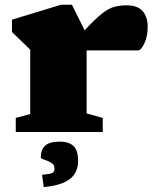

<svg xmlns="http://www.w3.org/2000/svg" viewBox="-20 -557 660 810"><path d="M513.5 -534.5Q561 -534.5 582 -509.8Q603 -485 603 -445Q603 -403 589 -373.8Q575 -344.5 563 -344.5H359Q350.5 -344.5 345.5 -344.5V-78.5L413.5 -59.5V0H46.5V-59.5L107.5 -76V-347.5L30.5 -422V-474L237.5 -537H283.5L337 -429Q380.5 -476 408.5 -498.2Q436.5 -520.5 460 -527.5Q483.5 -534.5 513.5 -534.5ZM157.5 180.5Q190 177.5 200 173Q210 168.5 210 153.5Q210 137.5 195.5 129.2Q181 121 166.5 116.5Q152 112 152 107.5Q152 75 170.2 57.8Q188.5 40.5 232.5 40.5Q270 40.5 289.8 58.5Q309.5 76.5 309.5 123.5Q309.5 149 297.8 171.8Q286 194.5 254.8 210.5Q223.5 226.5 164.5 232.5Z"/></svg>

Font: Newsreader Caption ExtraBold
Style: Regular
Weight: 800
Designer: Hugues Gentile
Foundry: Production Type
Version: Version 1.001